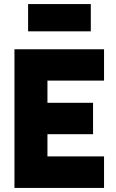

<svg xmlns="http://www.w3.org/2000/svg" viewBox="-20 -923 569 943"><path d="M155 -264V-418H437V-264ZM152 -527 213 -595V-80L147 -155H491V0H51V-681H491V-527ZM426 -769H118V-903H426Z"/></svg>

Font: Gabarito ExtraBold
Style: Regular
Weight: 800
Designer: Leandro Assis / Alvaro Franca / Felipe Casaprima
Foundry: Naipe Foundry
Version: Version 1.000